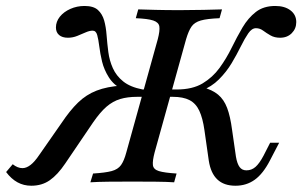

<svg xmlns="http://www.w3.org/2000/svg" viewBox="-71 -602 998 634"><path d="M32.3 11.3Q7.3 11.3 -13.3 0Q-33.9 -11.3 -50.8 -33.9L-29 -59.7Q-12.9 -46.8 3.2 -46.8Q16.1 -46.8 29.8 -57.3Q43.5 -67.7 59.7 -91.9L132.3 -196Q159.7 -237.1 186.7 -263.3Q213.7 -289.5 248 -302.8Q282.3 -316.1 330.6 -319.4L334.7 -304.8Q304 -321.8 288.3 -346.8Q272.6 -371.8 266.1 -398.4Q259.7 -425 256.9 -448.4Q254 -471.8 250 -486.3Q246 -500.8 234.7 -500.8Q225 -500.8 212.1 -495.2Q199.2 -489.5 184.3 -483.5Q169.4 -477.4 153.2 -477.4Q134.7 -477.4 124.2 -486.3Q113.7 -495.2 113.7 -511.3Q113.7 -530.6 126.6 -546.8Q139.5 -562.9 161.3 -572.6Q183.1 -582.3 208.1 -582.3Q237.9 -582.3 252.4 -569Q266.9 -555.6 273 -534.3Q279 -512.9 281 -485.5Q283.1 -458.1 286.7 -430.2Q290.3 -402.4 301.6 -377Q312.9 -351.6 335.9 -333.1Q358.9 -314.5 400 -306.5H423.4L416.1 -282.3H382.3Q350 -282.3 325.8 -275Q301.6 -267.7 280.6 -249.6Q259.7 -231.5 236.3 -197.6L144.4 -62.1Q119.4 -25 93.5 -6.9Q67.7 11.3 32.3 11.3ZM227.4 0 236.3 -29Q276.6 -31.5 297.6 -37.1Q318.5 -42.7 328.6 -56.9Q338.7 -71 346 -98.4L450 -472.6Q457.3 -500.8 455.2 -514.5Q453.2 -528.2 435.1 -534.3Q416.9 -540.3 377.4 -541.9L385.5 -571Q407.3 -570.2 442.3 -569.4Q477.4 -568.5 522.6 -568.5Q564.5 -568.5 601.2 -569.4Q637.9 -570.2 662.1 -571L654 -541.9Q612.9 -540.3 591.9 -534.3Q571 -528.2 561.3 -514.1Q551.6 -500 543.5 -472.6L439.5 -98.4Q432.3 -71 433.9 -56.9Q435.5 -42.7 453.6 -37.1Q471.8 -31.5 512.1 -29L504 0Q481.5 -1.6 445.6 -2Q409.7 -2.4 366.9 -2.4Q321.8 -2.4 286.3 -2Q250.8 -1.6 227.4 0ZM706.5 11.3Q668.5 11.3 646.8 -9.3Q625 -29.8 618.5 -71L604 -172.6Q598.4 -212.1 587.1 -236.3Q575.8 -260.5 554.8 -271.4Q533.9 -282.3 499.2 -282.3H464.5L471 -306.5H512.1Q564.5 -306.5 598 -326.6Q631.5 -346.8 654 -377.8Q676.6 -408.9 694 -444.4Q711.3 -479.8 729.8 -511.3Q748.4 -542.7 773.8 -562.5Q799.2 -582.3 837.9 -582.3Q869.4 -582.3 888.3 -567.7Q907.3 -553.2 907.3 -529Q907.3 -507.3 892.3 -492.3Q877.4 -477.4 854 -477.4Q835.5 -477.4 822.2 -485.1Q808.9 -492.7 798 -500.8Q787.1 -508.9 774.2 -508.9Q760.5 -508.9 748.8 -491.9Q737.1 -475 724.2 -448.8Q711.3 -422.6 694 -393.5Q676.6 -364.5 652 -339.9Q627.4 -315.3 593.5 -302.4L598.4 -313.7Q629.8 -305.6 649.2 -289.5Q668.5 -273.4 679 -245.6Q689.5 -217.7 695.2 -174.2L708.1 -84.7Q712.1 -61.3 720.2 -50.4Q728.2 -39.5 742.7 -39.5Q759.7 -39.5 772.6 -50.8Q785.5 -62.1 799.2 -87.9L821 -130.6H850.8L820.2 -71.8Q797.6 -28.2 770.2 -8.5Q742.7 11.3 706.5 11.3Z"/></svg>

Font: Playfair 5pt SemiExpanded Light Medium
Style: Italic
Weight: 500
Italic angle: -15.6°
Version: Version 2.001;gftools[0.9.30]